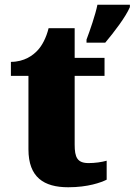

<svg xmlns="http://www.w3.org/2000/svg" viewBox="-20 -780 568 810"><path d="M345 -613V-600H424C461 -644 510 -708 528 -750V-760H391C383 -719 359 -650 345 -613ZM268 10C351 10 406 -10 430 -22V-102C409 -96 381 -92 354 -92C306 -92 295 -116 295 -170V-460H421V-536H295V-661H185C175 -620 157 -587 139 -568C120 -547 83 -519 26 -519V-460H100V-150C100 -32 165 10 268 10Z"/></svg>

Font: Noto Serif Malayalam Black
Style: Regular
Weight: 900
Designer: Indian type Foundry, Jelle Bosma, Monotype Design Team
Foundry: Monotype Imaging Inc.
Version: Version 2.104